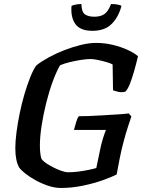

<svg xmlns="http://www.w3.org/2000/svg" viewBox="-20 -933 720 953"><path d="M282 0Q251 0 217.5 -11.5Q184 -23 154.5 -39.5Q125 -56 104 -73Q83 -90 75 -102Q66 -117 61 -141.5Q56 -166 56 -197Q56 -232 62 -277.5Q68 -323 78 -371.5Q88 -420 101.5 -466Q115 -512 130 -549.5Q145 -587 160 -608Q185 -628 221.5 -648Q258 -668 299.5 -684Q341 -700 381.5 -710Q422 -720 457 -720Q499 -720 539 -710.5Q579 -701 612 -686Q645 -671 665 -654Q656 -616 645.5 -579Q635 -542 624 -515Q613 -488 602 -478Q584 -473 566 -477.5Q548 -482 541 -485L539 -613Q529 -619 508 -625Q487 -631 465.5 -635.5Q444 -640 430 -640Q409 -640 381 -635.5Q353 -631 326 -624.5Q299 -618 278 -609Q259 -576 241 -526.5Q223 -477 209 -420.5Q195 -364 186.5 -309Q178 -254 178 -210Q178 -191 180 -173Q182 -155 186 -144Q193 -134 209 -123Q225 -112 245 -102Q265 -92 284.5 -85Q304 -78 318 -78Q345 -78 370.5 -81.5Q396 -85 418.5 -89.5Q441 -94 458 -99L478 -195Q484 -224 492 -249Q500 -274 506 -288H347Q353 -310 358.5 -328.5Q364 -347 371 -356Q387 -356 419 -357Q451 -358 488.5 -360.5Q526 -363 561 -365Q596 -367 619 -370L632 -355Q626 -337 615.5 -305Q605 -273 594 -232Q583 -191 574 -146L559 -67Q536 -55 491.5 -39Q447 -23 392 -11.5Q337 0 282 0ZM439 -780Q378 -780 354 -814Q330 -848 335 -904Q341 -907 355 -910Q369 -913 384 -913Q385 -873 402 -861.5Q419 -850 448 -850Q479 -850 498 -863Q517 -876 531 -913Q552 -913 565.5 -910Q579 -907 583 -904Q568 -847 533.5 -813.5Q499 -780 439 -780Z"/></svg>

Font: Texturina Medium 12pt SemiBold
Style: Italic
Weight: 600
Italic angle: -11°
Version: Version 1.002